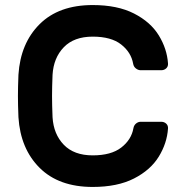

<svg xmlns="http://www.w3.org/2000/svg" viewBox="-20 -730 724 760"><path d="M51 0ZM618 -248Q630 -248 638 -240.5Q646 -233 645 -221Q641 -163 608.5 -110Q576 -57 510.5 -23.5Q445 10 347 10Q213 10 137 -65.5Q61 -141 53 -266Q51 -316 51 -350Q51 -384 53 -434Q61 -559 137 -634.5Q213 -710 347 -710Q445 -710 510.5 -676.5Q576 -643 608.5 -590Q641 -537 645 -479Q646 -467 638 -459.5Q630 -452 618 -452H537Q527 -452 518 -459Q509 -466 507 -478Q499 -523 459.5 -554Q420 -585 347 -585Q273 -585 232.5 -543Q192 -501 188 -434Q186 -384 186 -350Q186 -316 188 -266Q192 -199 232.5 -157Q273 -115 347 -115Q420 -115 460 -146Q500 -177 508 -222Q510 -234 518.5 -241Q527 -248 537 -248Z"/></svg>

Font: Hezaedrus Medium
Style: Regular
Weight: 500
Designer: Hubert & Fischer
Foundry: Hubert & Fischer
Version: Version 1.10;September 3, 2019;FontCreator 11.5.0.2425 64-bi